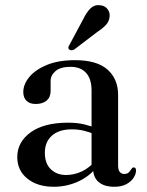

<svg xmlns="http://www.w3.org/2000/svg" viewBox="-20 -703 561 734"><path d="M336 -58.5V-67L330 -69V-357.5Q330 -401 309.2 -424.2Q288.5 -447.5 249.5 -447.5Q211 -447.5 192.2 -431.2Q173.5 -415 173.5 -393.5V-355Q173.5 -331.5 158.2 -318.5Q143 -305.5 116.5 -305.5Q93.5 -305.5 81.2 -317.8Q69 -330 69 -351Q69 -380.5 92 -408.5Q115 -436.5 159.2 -454.8Q203.5 -473 267 -473Q350.5 -473 391 -437Q431.5 -401 431.5 -340V-70.5Q431.5 -53.5 437.8 -45.8Q444 -38 455 -38Q466.5 -38 472.2 -43.8Q478 -49.5 481.5 -56Q483.5 -59 485.8 -61Q488 -63 491.5 -63Q496 -63 498 -59.8Q500 -56.5 500 -51Q500 -38 490.8 -23.5Q481.5 -9 463.2 1Q445 11 417 11Q378.5 11 357.2 -7Q336 -25 336 -58.5ZM46 -102.5Q46 -160 97 -197Q148 -234 240.5 -234Q275 -234 302.2 -227.5Q329.5 -221 351 -211.5L344 -189Q323.5 -197.5 301.8 -203Q280 -208.5 254.5 -208.5Q205.5 -208.5 178.5 -184.5Q151.5 -160.5 151.5 -119Q151.5 -78 174.2 -56Q197 -34 232.5 -34Q264.5 -34 294 -48.2Q323.5 -62.5 345 -89.5L354 -70Q326 -31 281 -10Q236 11 185.5 11Q123.5 11 84.8 -20Q46 -51 46 -102.5ZM297.5 -628.5Q310.5 -655.5 325.5 -670.5Q340.5 -685.5 362 -683Q381.5 -681.5 391.2 -668Q401 -654.5 399 -639.5Q397.5 -621.5 385.2 -608Q373 -594.5 352 -581L263.5 -513.5Q258.5 -511 253.2 -510.8Q248 -510.5 244.5 -514Q240.5 -517.5 241.5 -522.2Q242.5 -527 245.5 -531.5Z"/></svg>

Font: Fraunces 48pt
Style: Regular
Weight: 400
Version: Version 1.000;[b76b70a41]